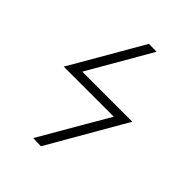

<svg xmlns="http://www.w3.org/2000/svg" viewBox="-214 -780 965 965"><g transform="rotate(45 268.5 -297.0)"><path d="M460.9 -287.1 251 77.1 194.8 75.2 404.8 -287.1H48.8L77.1 -335L271 -670.9L326.2 -669.9L132.8 -335H488.8Z"/></g></svg>

Font: Linux Libertine O
Style: Regular
Weight: 400
Designer: Philipp H. Poll
Foundry: Philipp H. Poll
Version: Version 5.3.0